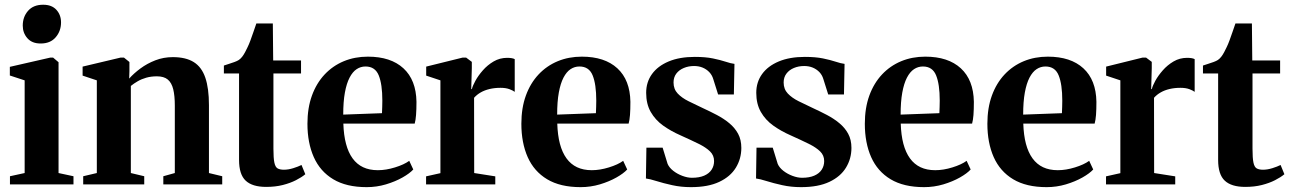

<svg xmlns="http://www.w3.org/2000/svg" viewBox="-20 -778 5442 810"><path d="M22 0V-34.5L84 -48V-439L21.5 -459.5V-496L192 -535H204L227 -515.5V-48L290 -34.5V0ZM151 -594.5Q115 -594.5 95.5 -616.8Q76 -639 76 -670Q76 -707 98.5 -732.5Q121 -758 161.5 -758H162.5Q198.5 -758 218 -736.5Q237.5 -715 237.5 -683.5Q237.5 -647 215 -620.8Q192.5 -594.5 152 -594.5Z M388.5 -48V-439L328.5 -459V-497L488.5 -535H503L526 -516.5V-478L525 -446.5Q544.5 -468.5 572.5 -489.2Q600.5 -510 635.2 -523.5Q670 -537 709 -537Q764 -537 797.5 -516Q831 -495 846.2 -450.2Q861.5 -405.5 861.5 -334.5V-48L917.5 -34.5V0H669V-34.5L717.5 -48V-332.5Q717.5 -374 710.8 -401.5Q704 -429 687.8 -442.5Q671.5 -456 642 -456Q617 -456 597 -450.2Q577 -444.5 561 -435.2Q545 -426 532 -415.5V-48L588.5 -34.5V0H331V-34.5Z M1103 10.5Q1044.5 10.5 1016.5 -15.8Q988.5 -42 988.5 -103.5V-468H924.5V-501.5Q935 -505 946.8 -508.8Q958.5 -512.5 969.5 -516.5Q980.5 -520.5 987.5 -525Q995.5 -530.5 1002 -539Q1008.5 -547.5 1014 -558Q1019.5 -568.5 1024.5 -579Q1030 -590 1036.5 -607.5Q1043 -625 1049.5 -644.2Q1056 -663.5 1061.5 -679H1131L1132.5 -523H1250V-468H1133.5V-150.5Q1133.5 -111 1137.5 -92Q1141.5 -73 1151.2 -67.5Q1161 -62 1178 -62Q1196.5 -62 1217.2 -68.5Q1238 -75 1252 -82L1268 -43Q1252.5 -30 1228.5 -17.8Q1204.5 -5.5 1173 2.5Q1141.5 10.5 1103 10.5Z M1527 11.5Q1441 11.5 1385.8 -21.8Q1330.5 -55 1303.8 -115.2Q1277 -175.5 1277 -256Q1277 -322.5 1296 -374.8Q1315 -427 1349.5 -463.8Q1384 -500.5 1430.5 -519.8Q1477 -539 1532 -539Q1628.5 -539 1682 -489.8Q1735.5 -440.5 1737 -348.5Q1737 -315.5 1735.2 -293Q1733.5 -270.5 1729.5 -256.5H1428.5Q1430 -208 1439.8 -171.2Q1449.5 -134.5 1467.5 -109.8Q1485.5 -85 1512 -72.5Q1538.5 -60 1574 -60Q1608.5 -60 1646.5 -71.8Q1684.5 -83.5 1706.5 -99.5L1723.5 -63Q1708.5 -46.5 1678 -29.2Q1647.5 -12 1608.2 -0.2Q1569 11.5 1527 11.5ZM1428 -294.5 1591.5 -300.5Q1592 -314 1592.5 -327Q1593 -340 1593 -353.5Q1593 -422.5 1577.8 -460Q1562.5 -497.5 1522 -497.5Q1501.5 -497.5 1484.5 -486.2Q1467.5 -475 1454.8 -450.5Q1442 -426 1435 -387.5Q1428 -349 1428 -294.5Z M1777.5 0V-34L1838 -47.5V-439L1778 -459V-497L1931.5 -535H1946.5L1970.5 -517V-491L1968 -401.5L1971 -403Q1974 -416 1985.8 -437.5Q1997.5 -459 2017 -481.2Q2036.5 -503.5 2062.5 -518.8Q2088.5 -534 2119.5 -534Q2131.5 -534 2139.2 -532.5Q2147 -531 2151.5 -528.5V-390.5Q2144.5 -396 2129.2 -401.8Q2114 -407.5 2091.5 -407.5Q2066.5 -407.5 2045.5 -402.5Q2024.5 -397.5 2008.2 -388.2Q1992 -379 1980 -365.5L1980.5 -48L2069.5 -34V0Z M2429.5 11.5Q2343.5 11.5 2288.2 -21.8Q2233 -55 2206.2 -115.2Q2179.5 -175.5 2179.5 -256Q2179.5 -322.5 2198.5 -374.8Q2217.5 -427 2252 -463.8Q2286.5 -500.5 2333 -519.8Q2379.5 -539 2434.5 -539Q2531 -539 2584.5 -489.8Q2638 -440.5 2639.5 -348.5Q2639.5 -315.5 2637.8 -293Q2636 -270.5 2632 -256.5H2331Q2332.5 -208 2342.2 -171.2Q2352 -134.5 2370 -109.8Q2388 -85 2414.5 -72.5Q2441 -60 2476.5 -60Q2511 -60 2549 -71.8Q2587 -83.5 2609 -99.5L2626 -63Q2611 -46.5 2580.5 -29.2Q2550 -12 2510.8 -0.2Q2471.5 11.5 2429.5 11.5ZM2330.5 -294.5 2494 -300.5Q2494.5 -314 2495 -327Q2495.5 -340 2495.5 -353.5Q2495.5 -422.5 2480.2 -460Q2465 -497.5 2424.5 -497.5Q2404 -497.5 2387 -486.2Q2370 -475 2357.2 -450.5Q2344.5 -426 2337.5 -387.5Q2330.5 -349 2330.5 -294.5Z M2895 11.5Q2853 11.5 2815.8 3.2Q2778.5 -5 2750 -14Q2721.5 -23 2705 -25L2707 -155H2775.5L2796.5 -86.5Q2803.5 -70.5 2820.5 -57.2Q2837.5 -44 2859 -36Q2880.5 -28 2899 -28Q2930 -28 2950.8 -37Q2971.5 -46 2982 -62Q2992.5 -78 2992.5 -98.5Q2992.5 -122.5 2975.5 -139.2Q2958.5 -156 2927 -171.5Q2895.5 -187 2851 -207Q2810 -225 2777.2 -248.5Q2744.5 -272 2725.2 -305.8Q2706 -339.5 2706 -386.5Q2706 -431.5 2730.5 -465.5Q2755 -499.5 2801 -518.8Q2847 -538 2911 -538Q2956 -538 2987.5 -531.5Q3019 -525 3040.8 -517.8Q3062.5 -510.5 3078.5 -508.5L3076 -379.5H3009.5L2989 -444.5Q2984 -461.5 2972.2 -473.8Q2960.5 -486 2944.2 -492.8Q2928 -499.5 2908 -499.5Q2884.5 -499.5 2864.8 -491.2Q2845 -483 2833.2 -467.5Q2821.5 -452 2821.5 -430Q2821.5 -402 2839 -383.5Q2856.5 -365 2884.8 -351Q2913 -337 2945 -322Q2975.5 -308 3004.5 -292.8Q3033.5 -277.5 3056.8 -258.2Q3080 -239 3093.8 -213.8Q3107.5 -188.5 3107.5 -154Q3107.5 -108.5 3084.5 -70.8Q3061.5 -33 3014.5 -10.8Q2967.5 11.5 2895 11.5Z M3359.5 11.5Q3317.5 11.5 3280.2 3.2Q3243 -5 3214.5 -14Q3186 -23 3169.5 -25L3171.5 -155H3240L3261 -86.5Q3268 -70.5 3285 -57.2Q3302 -44 3323.5 -36Q3345 -28 3363.5 -28Q3394.5 -28 3415.2 -37Q3436 -46 3446.5 -62Q3457 -78 3457 -98.5Q3457 -122.5 3440 -139.2Q3423 -156 3391.5 -171.5Q3360 -187 3315.5 -207Q3274.5 -225 3241.8 -248.5Q3209 -272 3189.8 -305.8Q3170.5 -339.5 3170.5 -386.5Q3170.5 -431.5 3195 -465.5Q3219.5 -499.5 3265.5 -518.8Q3311.5 -538 3375.5 -538Q3420.5 -538 3452 -531.5Q3483.5 -525 3505.2 -517.8Q3527 -510.5 3543 -508.5L3540.5 -379.5H3474L3453.5 -444.5Q3448.5 -461.5 3436.8 -473.8Q3425 -486 3408.8 -492.8Q3392.5 -499.5 3372.5 -499.5Q3349 -499.5 3329.2 -491.2Q3309.5 -483 3297.8 -467.5Q3286 -452 3286 -430Q3286 -402 3303.5 -383.5Q3321 -365 3349.2 -351Q3377.5 -337 3409.5 -322Q3440 -308 3469 -292.8Q3498 -277.5 3521.2 -258.2Q3544.5 -239 3558.2 -213.8Q3572 -188.5 3572 -154Q3572 -108.5 3549 -70.8Q3526 -33 3479 -10.8Q3432 11.5 3359.5 11.5Z M3878.5 11.5Q3792.5 11.5 3737.2 -21.8Q3682 -55 3655.2 -115.2Q3628.5 -175.5 3628.5 -256Q3628.5 -322.5 3647.5 -374.8Q3666.5 -427 3701 -463.8Q3735.5 -500.5 3782 -519.8Q3828.5 -539 3883.5 -539Q3980 -539 4033.5 -489.8Q4087 -440.5 4088.5 -348.5Q4088.5 -315.5 4086.8 -293Q4085 -270.5 4081 -256.5H3780Q3781.5 -208 3791.2 -171.2Q3801 -134.5 3819 -109.8Q3837 -85 3863.5 -72.5Q3890 -60 3925.5 -60Q3960 -60 3998 -71.8Q4036 -83.5 4058 -99.5L4075 -63Q4060 -46.5 4029.5 -29.2Q3999 -12 3959.8 -0.2Q3920.5 11.5 3878.5 11.5ZM3779.5 -294.5 3943 -300.5Q3943.5 -314 3944 -327Q3944.5 -340 3944.5 -353.5Q3944.5 -422.5 3929.2 -460Q3914 -497.5 3873.5 -497.5Q3853 -497.5 3836 -486.2Q3819 -475 3806.2 -450.5Q3793.5 -426 3786.5 -387.5Q3779.5 -349 3779.5 -294.5Z M4395.5 11.5Q4309.5 11.5 4254.2 -21.8Q4199 -55 4172.2 -115.2Q4145.5 -175.5 4145.5 -256Q4145.5 -322.5 4164.5 -374.8Q4183.5 -427 4218 -463.8Q4252.5 -500.5 4299 -519.8Q4345.5 -539 4400.5 -539Q4497 -539 4550.5 -489.8Q4604 -440.5 4605.5 -348.5Q4605.5 -315.5 4603.8 -293Q4602 -270.5 4598 -256.5H4297Q4298.5 -208 4308.2 -171.2Q4318 -134.5 4336 -109.8Q4354 -85 4380.5 -72.5Q4407 -60 4442.5 -60Q4477 -60 4515 -71.8Q4553 -83.5 4575 -99.5L4592 -63Q4577 -46.5 4546.5 -29.2Q4516 -12 4476.8 -0.2Q4437.5 11.5 4395.5 11.5ZM4296.5 -294.5 4460 -300.5Q4460.5 -314 4461 -327Q4461.5 -340 4461.5 -353.5Q4461.5 -422.5 4446.2 -460Q4431 -497.5 4390.5 -497.5Q4370 -497.5 4353 -486.2Q4336 -475 4323.2 -450.5Q4310.5 -426 4303.5 -387.5Q4296.5 -349 4296.5 -294.5Z M4646 0V-34L4706.5 -47.5V-439L4646.5 -459V-497L4800 -535H4815L4839 -517V-491L4836.5 -401.5L4839.5 -403Q4842.5 -416 4854.2 -437.5Q4866 -459 4885.5 -481.2Q4905 -503.5 4931 -518.8Q4957 -534 4988 -534Q5000 -534 5007.8 -532.5Q5015.5 -531 5020 -528.5V-390.5Q5013 -396 4997.8 -401.8Q4982.5 -407.5 4960 -407.5Q4935 -407.5 4914 -402.5Q4893 -397.5 4876.8 -388.2Q4860.5 -379 4848.5 -365.5L4849 -48L4938 -34V0Z M5233.5 10.5Q5175 10.5 5147 -15.8Q5119 -42 5119 -103.5V-468H5055V-501.5Q5065.5 -505 5077.2 -508.8Q5089 -512.5 5100 -516.5Q5111 -520.5 5118 -525Q5126 -530.5 5132.5 -539Q5139 -547.5 5144.5 -558Q5150 -568.5 5155 -579Q5160.5 -590 5167 -607.5Q5173.5 -625 5180 -644.2Q5186.5 -663.5 5192 -679H5261.5L5263 -523H5380.5V-468H5264V-150.5Q5264 -111 5268 -92Q5272 -73 5281.8 -67.5Q5291.5 -62 5308.5 -62Q5327 -62 5347.8 -68.5Q5368.5 -75 5382.5 -82L5398.5 -43Q5383 -30 5359 -17.8Q5335 -5.5 5303.5 2.5Q5272 10.5 5233.5 10.5Z"/></svg>

Font: Merriweather 96pt
Style: Bold
Weight: 700
Version: Version 2.100